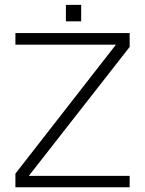

<svg xmlns="http://www.w3.org/2000/svg" viewBox="-20 -790 612 810"><path d="M258 -769.5V-700H322.5V-769.5ZM45 -650.5V-601.5H469L45 -57.5V0H527V-48H101.5L527 -592V-650.5Z"/></svg>

Font: Overused Grotesk Light
Style: Regular
Weight: 300
Designer: RandomMaerks
Version: Version 0.005